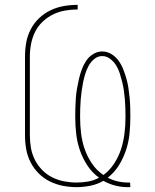

<svg xmlns="http://www.w3.org/2000/svg" viewBox="-20 -763 640 791"><path d="M506 8Q480 8 454.5 1.5Q429 -5 406 -18Q382 -4 353 2Q324 8 296 8Q267 8 239 2.5Q211 -3 185.5 -15.5Q160 -28 139.5 -48.5Q119 -69 106 -94.5Q93 -120 88 -148Q83 -176 83 -205V-530Q83 -559 88 -587.5Q93 -616 106.5 -642Q120 -668 141 -688Q162 -708 188 -720.5Q214 -733 242.5 -738Q271 -743 300 -743V-724Q274 -724 248 -719.5Q222 -715 198.5 -703.5Q175 -692 155.5 -673.5Q136 -655 124.5 -631.5Q113 -608 108 -582Q103 -556 103 -530V-205Q103 -179 107.5 -153.5Q112 -128 123.5 -105Q135 -82 153.5 -63Q172 -44 195 -32.5Q218 -21 244 -16Q270 -11 295 -11Q319 -11 342.5 -15Q366 -19 388 -31Q360 -51 340.5 -80.5Q321 -110 309.5 -143Q298 -176 294 -211Q290 -246 290 -280Q290 -300 290.5 -320Q291 -340 292.5 -360Q294 -380 297.5 -399.5Q301 -419 305.5 -438.5Q310 -458 317 -477Q324 -496 335 -512.5Q346 -529 363.5 -540Q381 -551 401 -551Q421 -551 438.5 -540.5Q456 -530 468 -513.5Q480 -497 487.5 -478Q495 -459 500.5 -440Q506 -421 509 -401Q512 -381 514 -361Q516 -341 516.5 -320.5Q517 -300 517 -280Q517 -246 513.5 -211.5Q510 -177 499 -144Q488 -111 469.5 -81.5Q451 -52 424 -31Q443 -21 464 -16Q485 -11 507 -11Q509 -11 511.5 -11Q514 -11 516 -11L517 8Q515 8 512 8Q509 8 506 8ZM406 -42Q432 -61 450.5 -89.5Q469 -118 479 -149.5Q489 -181 493 -214Q497 -247 497 -280Q497 -299 496.5 -317Q496 -335 494.5 -353Q493 -371 490.5 -389Q488 -407 483.5 -425Q479 -443 473.5 -460.5Q468 -478 458.5 -493.5Q449 -509 434 -520.5Q419 -532 401 -532Q383 -532 368.5 -520Q354 -508 345.5 -492.5Q337 -477 331.5 -459.5Q326 -442 322.5 -424.5Q319 -407 316.5 -389Q314 -371 312.5 -353Q311 -335 310.5 -316.5Q310 -298 310 -280Q310 -247 314 -213.5Q318 -180 329 -148.5Q340 -117 359 -89Q378 -61 406 -42Z"/></svg>

Font: Iosevka SS04 Thin Extended
Style: Regular
Weight: 100
Width: 7
Monospace: yes
Designer: Belleve Invis
Foundry: Belleve Invis
Version: Version 19.0.0; ttfautohint (v1.8.4)